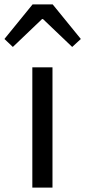

<svg xmlns="http://www.w3.org/2000/svg" viewBox="-54 -847 385 867"><path d="M92 0V-543H183V0ZM-34 -671 93 -827H184L311 -671L272 -635L140 -761H136L4 -635Z"/></svg>

Font: Chiron Sans HK TT
Style: Regular
Weight: 400
Designer: Ryoko NISHIZUKA 西塚涼子 (kana, bopomofo & ideographs); Paul D. Hunt (Latin, Greek & Cyrillic); Sandoll Communications 산돌커뮤니
Foundry: Adobe
Version: Version 2.022;hotconv 1.0.109;makeotfexe 2.5.65596